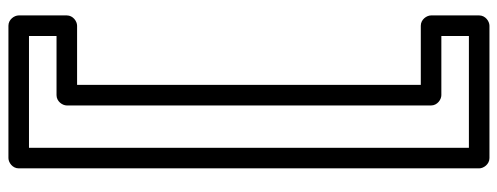

<svg xmlns="http://www.w3.org/2000/svg" viewBox="-392 -534 1210 467"><g transform="rotate(90 213.5 -300.0)"><path d="M67 168H211C226.1 168 236 153.7 236 143V-743C236 -758.1 221.7 -768 211 -768H67V-835H339V235H67ZM42 118C31.3 118 17 127.9 17 143V260C17 270.7 26.9 285 42 285H364C374.7 285 389 275.1 389 260V-860C389 -870.7 379.1 -885 364 -885H42C31.3 -885 17 -875.1 17 -860V-743C17 -732.3 26.9 -718 42 -718H186V118Z"/></g></svg>

Font: Hussar Ekologiczny
Style: Regular
Weight: 400
Foundry: Cannot Into Space Fonts
Version: Version 0.97